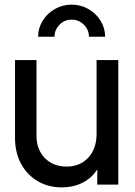

<svg xmlns="http://www.w3.org/2000/svg" viewBox="-20 -799 583 831"><path d="M45 -202V-539H138V-212Q138 -152 174 -115Q210 -78 268 -78Q326 -78 362 -116.5Q398 -155 398 -220V-539H492V0H401V-66Q377 -28 337 -8Q297 12 247 12Q189 12 143 -15Q97 -42 71 -90.5Q45 -139 45 -202ZM290 -779Q329 -779 362.5 -760Q396 -741 415.5 -709Q435 -677 435 -640H365Q365 -670 343 -692Q321 -714 290 -714Q259 -714 237.5 -692Q216 -670 216 -640H145Q145 -677 164.5 -709Q184 -741 217.5 -760Q251 -779 290 -779Z"/></svg>

Font: BLUETTI 2.0 Normal
Style: Normal
Weight: 400
Designer: Stijn de Vries
Foundry: tokotype
Version: Version 2.005;October 31, 2023;FontCreator 14.0.0.2814 64-bi